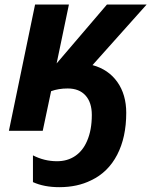

<svg xmlns="http://www.w3.org/2000/svg" viewBox="-20 -566 655 831"><path d="M122.6 222.2V106.4Q171.9 131.8 226.6 131.8Q272 131.8 305.4 109.1Q338.9 86.4 356.9 43.9Q377.4 -2.9 377.4 -68.4Q377.4 -122.6 350.1 -152.8Q322.8 -183.1 272.9 -183.1Q233.4 -183.1 201.2 -171.4L165 0H18.6L131.8 -546.4H278.3L225.1 -291.5L442.9 -546.4H614.7L380.4 -284.2Q449.2 -265.6 487.8 -211.2Q526.4 -156.7 526.4 -77.6Q526.4 28.3 487.1 104Q447.8 179.7 374.5 214.4Q314.9 244.1 236.8 244.1Q170.9 244.1 122.6 222.2Z"/></svg>

Font: Viking Open Sans
Style: Bold Italic
Weight: 700
Italic angle: -12°
Foundry: Ascender Corporation
Version: Version 2.000